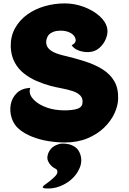

<svg xmlns="http://www.w3.org/2000/svg" viewBox="-20 -822 755 1128"><path d="M361 15Q314 15 264 7Q214 -1 169.5 -18.5Q125 -36 91 -64Q61 -90 48.5 -129Q36 -168 43 -207.5Q50 -247 78.5 -275Q107 -303 158 -306Q147 -276 169 -247Q191 -218 234 -198.5Q277 -179 328 -175Q381 -171 420.5 -179Q460 -187 464 -213Q469 -243 452 -260.5Q435 -278 405 -287.5Q375 -297 340 -303.5Q305 -310 275 -318Q235 -329 194.5 -346.5Q154 -364 120 -391Q86 -418 65.5 -457Q45 -496 43 -548Q42 -609 68.5 -656.5Q95 -704 140 -736.5Q185 -769 242.5 -785.5Q300 -802 360 -802Q418 -802 473 -781.5Q528 -761 565.5 -727Q603 -693 610 -654Q615 -628 603 -596.5Q591 -565 565 -541.5Q539 -518 502 -516Q489 -515 469 -518Q449 -521 430.5 -530.5Q412 -540 401 -556Q429 -571 424 -592Q420 -612 400 -625Q380 -638 353 -641Q337 -643 316 -640.5Q295 -638 277 -626.5Q259 -615 253 -589Q249 -573 254.5 -555.5Q260 -538 282 -523Q304 -508 349 -497Q418 -481 477.5 -462Q537 -443 582 -415Q627 -387 651.5 -345Q676 -303 674 -241Q673 -200 652 -155Q631 -110 591 -71.5Q551 -33 493 -9Q435 15 361 15ZM328 24Q332 22 348 21.5Q364 21 384.5 25.5Q405 30 423.5 43.5Q442 57 451 83Q465 123 448.5 163.5Q432 204 397 234Q368 259 329 273.5Q290 288 249 285Q231 284 231 277Q232 274 235 270.5Q238 267 240 266Q246 262 264.5 248Q283 234 299.5 218Q316 202 317 191Q318 177 310.5 172Q303 167 295 163Q290 160 279.5 150Q269 140 262 123.5Q255 107 261 86Q266 68 280.5 51Q295 34 328 24Z"/></svg>

Font: Potta One
Style: Regular
Weight: 400
Designer: 108,108go
Foundry: Font Zone 108
Version: Version 1.000